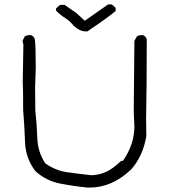

<svg xmlns="http://www.w3.org/2000/svg" viewBox="-20 -856 767 870"><path d="M377 -714H360Q339 -717 314 -739Q298 -760 275 -774.5Q252 -789 234 -808V-818Q248 -832 254 -834H273Q299 -815 325 -798L364 -762L470 -836H485Q491 -834 504 -820V-806Q461 -771 392 -725ZM386 -6H377Q315 -12 251.5 -24.5Q188 -37 140 -81Q96 -139 93.5 -211.5Q91 -284 85 -356Q85 -454 83 -486L86 -654L82 -671L93 -692Q103 -697 118 -697Q132 -695 138 -678Q142 -649 142 -549L139 -456L140 -356Q147 -294 149 -231Q151 -168 185 -116Q231 -83 285 -75.5Q339 -68 394 -62Q428 -63 459 -76.5Q490 -90 529 -127H537Q589 -202 589 -283Q589 -297 586 -351L589 -671L601 -692Q609 -697 625 -697Q639 -695 645 -678Q645 -458 642 -317L643 -238Q627 -147 574 -88Q488 -6 386 -6Z"/></svg>

Font: Yozai
Style: Regular
Weight: 400
Designer: LXGW / Y.OzVox
Foundry: LXGW / Y.OzVox
Version: Version 0.861;October 22, 2024